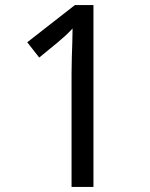

<svg xmlns="http://www.w3.org/2000/svg" viewBox="-20 -734 591 754"><path d="M261 0V-446Q261 -474 262 -506.5Q263 -539 264 -569.5Q265 -600 265 -622Q249 -605 237.5 -594.5Q226 -584 206 -567L134 -508L87 -568L274 -714H347V0Z"/></svg>

Font: korean25
Style: Book
Weight: 400
Designer: Jelle Bosma - Monotype Design Team
Foundry: Monotype Imaging Inc.
Version: Version 2.003